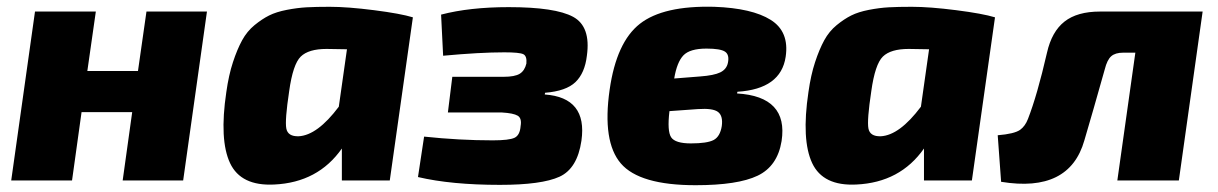

<svg xmlns="http://www.w3.org/2000/svg" viewBox="-20 -531 3584 565"><path d="M589 -497 519 0H341L369 -201H220L192 0H13L83 -497H262L237 -322H386L411 -497Z M1127 0H986V-94Q916 6 787 12Q689 17 657 -51Q625 -119 646 -260Q653 -310 665.5 -348Q678 -386 692.5 -412.5Q707 -439 729 -457Q751 -475 772 -485.5Q793 -496 824 -502Q855 -508 882.5 -509.5Q910 -511 950 -511Q1003 -511 1081 -501Q1159 -491 1195 -480ZM1001 -386 941 -387Q888 -387 865 -364.5Q842 -342 831 -263Q818 -177 822.5 -153Q827 -129 859 -130Q914 -133 977 -217Z M1284 -367 1278 -488Q1362 -510 1477 -510Q1614 -510 1666.5 -481.5Q1719 -453 1707 -367Q1701 -316 1673.5 -289.5Q1646 -263 1584 -258L1583 -253Q1709 -244 1691 -117Q1679 -35 1626.5 -11Q1574 13 1451 13Q1308 13 1210 -10L1228 -129Q1332 -118 1430 -118Q1478 -118 1494 -125.5Q1510 -133 1512 -160Q1516 -183 1503.5 -190.5Q1491 -198 1457 -200H1298L1311 -305H1462Q1495 -305 1509.5 -314Q1524 -323 1529 -344Q1531 -366 1520 -371.5Q1509 -377 1464 -377Q1392 -377 1284 -367Z M2150 -261 2149 -256Q2300 -247 2280 -116Q2268 -42 2209.5 -14Q2151 14 2027 14Q1862 14 1807 -50Q1752 -114 1774 -267Q1794 -407 1863 -461Q1932 -515 2082 -511Q2193 -507 2248 -472.5Q2303 -438 2292 -364Q2278 -269 2150 -261ZM1964 -300 2040 -306Q2081 -309 2099.5 -318Q2118 -327 2122 -346Q2127 -370 2113.5 -379Q2100 -388 2059 -388Q2010 -388 1991 -368Q1972 -348 1964 -300ZM2034 -210 1950 -204Q1943 -145 1955 -127Q1967 -109 2013 -109Q2061 -109 2080 -119Q2099 -129 2104 -160Q2108 -190 2093 -201.5Q2078 -213 2034 -210Z M2840 0H2699V-94Q2629 6 2500 12Q2402 17 2370 -51Q2338 -119 2359 -260Q2366 -310 2378.5 -348Q2391 -386 2405.5 -412.5Q2420 -439 2442 -457Q2464 -475 2485 -485.5Q2506 -496 2537 -502Q2568 -508 2595.5 -509.5Q2623 -511 2663 -511Q2716 -511 2794 -501Q2872 -491 2908 -480ZM2714 -386 2654 -387Q2601 -387 2578 -364.5Q2555 -342 2544 -263Q2531 -177 2535.5 -153Q2540 -129 2572 -130Q2627 -133 2690 -217Z M3519 -497 3449 0H3268L3321 -376H3285Q3262 -376 3250 -365.5Q3238 -355 3231 -327Q3195 -199 3171 -118Q3127 37 2926 4L2916 -133Q2965 -137 2982 -149Q2997 -160 3005 -181Q3032 -250 3061 -376Q3075 -438 3112.5 -467.5Q3150 -497 3217 -497Z"/></svg>

Font: Ezarion Extra Bold
Style: Italic
Weight: 800
Italic angle: -8°
Designer: Natanael Gama
Version: Version 1.001;PS 001.001;hotconv 1.0.70;makeotf.lib2.5.58329